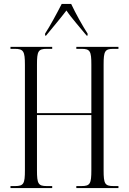

<svg xmlns="http://www.w3.org/2000/svg" viewBox="-20 -951 650 971"><path d="M208 -781V-771H213C249 -815 284 -856 316 -898C341 -860 390 -806 418 -771H423V-781C398 -819 361 -886 340 -931H292C269 -886 233 -819 208 -781ZM33 0H244V-10H217C173 -10 167 -22 167 -90V-369H442V-91C442 -22 436 -10 392 -10H366V0H579V-10H554C510 -10 504 -22 504 -90V-624C504 -692 510 -704 554 -704H579V-714H366V-704H392C436 -704 442 -692 442 -624V-379H167V-624C167 -692 173 -704 217 -704H244V-714H33V-704H54C99 -704 106 -692 106 -623V-90C106 -22 100 -10 56 -10H33Z"/></svg>

Font: Noto Serif Display ExtraCondensed Light
Style: Regular
Weight: 300
Width: 2
Designer: Monotype Design Team
Foundry: Monotype Imaging Inc.
Version: Version 2.009